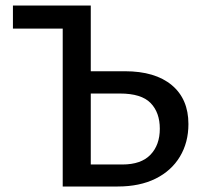

<svg xmlns="http://www.w3.org/2000/svg" viewBox="-20 -678 749 698"><path d="M208 0V-658H310V-80H425Q493 -80 527 -115.5Q561 -151 561 -210Q561 -269 527.5 -303.5Q494 -338 416 -338H274V-419H434Q544 -419 604.5 -368.5Q665 -318 665 -227Q665 -160 634 -108.5Q603 -57 545.5 -28.5Q488 0 408 0ZM27 -574V-658H253V-574Z"/></svg>

Font: Ysabeau Infant SemiBold
Style: Regular
Weight: 600
Designer: Christian Thalmann (Catharsis Fonts)
Version: Version 2.002; featfreeze: ss01,ss02,lnum